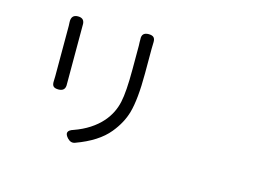

<svg xmlns="http://www.w3.org/2000/svg" viewBox="-97 -937 1694 1169"><g transform="rotate(15 750.0 -352.0)"><path d="M399.4 9.8Q360.4 -32.2 418 -49.8Q525.4 -87.9 588.9 -160.2Q638.7 -217.8 654.3 -291Q668.9 -356.4 668.9 -498V-649.4Q668.9 -656.2 668 -669.9Q668 -681.6 668 -687.5Q664.1 -731.4 709 -731.4Q731.4 -731.4 741.2 -721.7Q751 -711.9 750 -689.5Q749 -676.8 749 -649.4V-571.3V-494.1Q749 -331.1 724.6 -245.1Q704.1 -172.9 649.4 -106.4Q584 -26.4 447.3 23.4Q421.9 33.2 399.4 9.8ZM264.6 -263.7Q242.2 -263.7 232.9 -272.9Q223.6 -282.2 224.6 -304.7Q225.6 -315.4 225.6 -336.9V-655.3Q225.6 -668 224.6 -675.8Q221.7 -724.6 265.6 -724.6Q309.6 -724.6 306.6 -678.7Q306.6 -667 306.6 -655.3V-495.1V-335.9Q306.6 -323.2 306.6 -309.6Q309.6 -263.7 264.6 -263.7Z"/></g></svg>

Font: Bpmf GenSen Rounded R
Style: R
Weight: 400
Foundry: But Ko
Version: Version 1.320